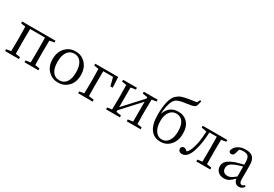

<svg xmlns="http://www.w3.org/2000/svg" viewBox="45 -1853 4128 2892"><g transform="rotate(30 2108.5 -407.0)"><path d="M49 0V-32L129 -44Q132 -127 132 -228V-286Q132 -388 129 -470L49 -483V-514H629V-483L548 -469Q546 -359 546 -286V-228Q546 -155 548 -45L629 -32V0H387V-32L469 -44Q471 -156 471 -228V-286Q471 -366 469 -476H210Q208 -366 208 -286V-228Q208 -155 210 -45L290 -32V0Z M806 -53Q729 -127 729 -255.5Q729 -384 806 -460Q875 -528 975 -528Q1074 -528 1143 -460Q1220 -384 1220 -255.5Q1220 -127 1144 -53Q1075 14 974.5 14Q874 14 806 -53ZM857 -84Q898 -26 974.5 -26Q1051 -26 1093 -84Q1136 -144 1136 -255Q1136 -366 1093.5 -427Q1051 -488 975 -488Q899 -488 856.5 -427Q814 -366 814 -255Q814 -144 857 -84Z M1321 0V-32L1401 -45Q1404 -128 1404 -228V-283Q1404 -388 1401 -470L1321 -483V-514H1720L1729 -332H1689L1652 -476H1482Q1480 -364 1480 -283V-228Q1480 -156 1482 -44L1572 -32V0Z M1805 0V-32L1885 -44Q1888 -128 1888 -228V-286Q1888 -388 1885 -470L1805 -483V-514H2046V-483L1960 -469V-127L2251 -444V-469L2165 -483V-514H2406V-483L2326 -470Q2323 -388 2323 -286V-228Q2323 -128 2326 -44L2406 -32V0H2165V-32L2251 -45V-390L1960 -73V-45L2046 -32V0Z M2757 14Q2643 14 2583 -67Q2519 -152 2519 -323Q2519 -448 2540 -539Q2564 -638 2609 -679Q2646 -713 2690 -730Q2729 -744 2805 -757Q2840 -762 2911 -773Q2930 -776 2939 -778L2963 -828L2987 -822Q2972 -740 2954 -721Q2940 -706 2903 -697Q2880 -691 2816 -682Q2740 -671 2708 -663Q2662 -651 2635 -628Q2601 -600 2580 -528Q2559 -456 2554 -353Q2609 -515 2771 -515Q2866 -515 2926 -454Q2992 -386 2992 -263Q2992 -133 2920 -56Q2854 14 2757 14ZM2868 -85Q2912 -147 2912 -255Q2912 -363 2869 -421Q2828 -475 2757 -475Q2688 -475 2646 -420Q2601 -362 2601 -257Q2601 -148 2646 -86Q2689 -26 2758 -26Q2827 -26 2868 -85Z M3132 12Q3063 12 3063 -57Q3079 -91 3108 -91Q3141 -91 3173 -57Q3213 -94 3235 -168Q3275 -279 3281 -466L3190 -483V-514H3617V-483L3535 -469Q3533 -359 3533 -286V-228Q3533 -155 3535 -45L3617 -32V0H3375V-32L3456 -44Q3458 -156 3458 -228V-286Q3458 -367 3456 -477H3328Q3319 -279 3278 -151Q3227 12 3132 12Z M3861 14Q3798 14 3759 -20Q3717 -56 3717 -118Q3717 -171 3754 -207Q3794 -248 3892 -283Q3970 -307 4025 -319V-351Q4025 -431 3999 -461Q3975 -488 3916 -488Q3878 -488 3846 -477L3824 -403Q3812 -359 3775 -359Q3734 -359 3731 -397Q3747 -458 3801.5 -493Q3856 -528 3936 -528Q4021 -528 4060 -487Q4101 -444 4101 -348V-111Q4101 -35 4144 -35Q4167 -35 4189 -59L4206 -38Q4173 12 4119 12Q4081 12 4057.5 -11.5Q4034 -35 4027 -77Q3978 -27 3946 -8Q3907 14 3861 14ZM3890 -45Q3920 -45 3949 -60Q3975 -74 4025 -114V-287Q3956 -268 3913 -251Q3846 -226 3819 -193Q3798 -167 3798 -132Q3798 -89 3824 -66Q3848 -45 3890 -45Z"/></g></svg>

Font: Cactus Classical Serif
Style: Regular
Weight: 400
Designer: Henry Chan (via Glyphwiki)、田海東、宇文滿月
Foundry: Moonlit Owen
Version: Version 1.000